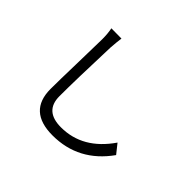

<svg xmlns="http://www.w3.org/2000/svg" viewBox="-173 -1038 1346 1346"><g transform="rotate(45 500.0 -365.5)"><path d="M342 -776Q336 -735 332 -677Q320 -341 320 -183Q320 -36 482 -36Q697 -36 838 -241L893 -172Q738 46 480 46Q240 46 240 -175Q240 -254 245 -442Q250 -630 250 -677Q250 -734 241 -777Z"/></g></svg>

Font: KaiGen Gothic CN Regular
Style: Regular
Weight: 400
Designer: Ryoko NISHIZUKA  (kana & ideographs); Paul D. Hunt (Latin, Greek & Cyrillic); Wenlong ZHANG  (bopomofo); Sandoll Communi
Foundry: Adobe Systems Incorporated
Version: Version 1.002.20150501